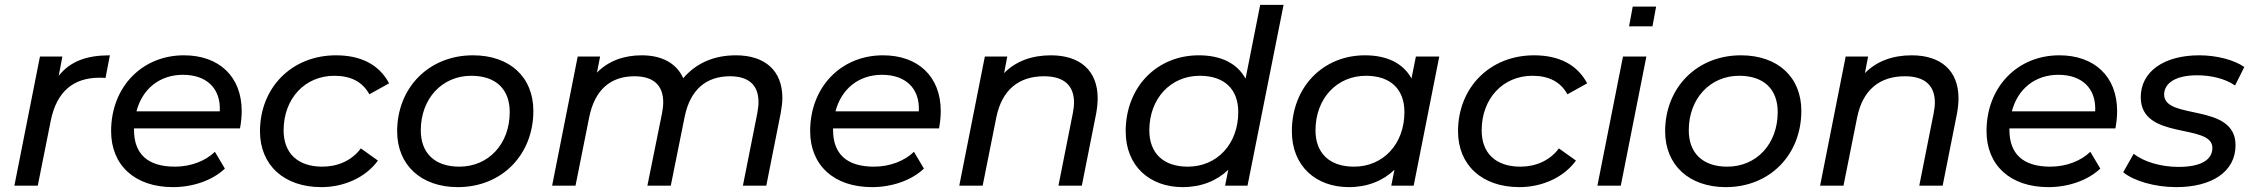

<svg xmlns="http://www.w3.org/2000/svg" viewBox="-20 -762 9247 788"><path d="M221 -451 236 -530H144L39 0H135L188 -265C212 -387 282 -443 388 -443C398 -443 404 -443 413 -442L431 -535C336 -535 269 -511 221 -451Z M965 -235C969 -257 972 -281 972 -306C972 -449 878 -535 735 -535C562 -535 436 -404 436 -224C436 -84 533 6 690 6C771 6 851 -21 903 -70L862 -139C824 -102 764 -78 698 -78C584 -78 530 -132 530 -229V-235ZM731 -455C825 -455 887 -402 882 -305H540C564 -397 635 -455 731 -455Z M1299 6C1394 6 1482 -35 1531 -103L1461 -153C1424 -103 1366 -78 1303 -78C1201 -78 1144 -134 1144 -227C1144 -358 1232 -451 1352 -451C1420 -451 1468 -426 1496 -375L1577 -420C1536 -497 1461 -535 1359 -535C1177 -535 1047 -402 1047 -223C1047 -85 1145 6 1299 6Z M1859 6C2040 6 2169 -127 2169 -307C2169 -446 2072 -535 1921 -535C1740 -535 1610 -402 1610 -223C1610 -85 1708 6 1859 6ZM1865 -78C1764 -78 1707 -134 1707 -227C1707 -358 1795 -451 1914 -451C2015 -451 2072 -396 2072 -302C2072 -171 1985 -78 1865 -78Z M3000 -535C2912 -535 2838 -504 2784 -441C2757 -502 2697 -535 2614 -535C2542 -535 2478 -513 2430 -464L2443 -530H2351L2246 0H2342L2398 -280C2421 -394 2486 -449 2584 -449C2664 -449 2702 -410 2702 -342C2702 -328 2700 -313 2697 -297L2637 0H2733L2790 -283C2813 -395 2879 -449 2976 -449C3055 -449 3093 -411 3093 -343C3093 -329 3091 -314 3088 -297L3029 0H3125L3184 -297C3188 -320 3191 -341 3191 -360C3191 -472 3120 -535 3000 -535Z M3834 -235C3838 -257 3841 -281 3841 -306C3841 -449 3747 -535 3604 -535C3431 -535 3305 -404 3305 -224C3305 -84 3402 6 3559 6C3640 6 3720 -21 3772 -70L3731 -139C3693 -102 3633 -78 3567 -78C3453 -78 3399 -132 3399 -229V-235ZM3600 -455C3694 -455 3756 -402 3751 -305H3409C3433 -397 3504 -455 3600 -455Z M4293 -535C4217 -535 4150 -512 4101 -462L4114 -530H4022L3917 0H4013L4069 -280C4092 -394 4162 -449 4265 -449C4348 -449 4388 -410 4388 -341C4388 -328 4386 -313 4383 -297L4324 0H4420L4479 -297C4483 -319 4485 -340 4485 -359C4485 -472 4413 -535 4293 -535Z M5152 -742 5092 -439C5058 -502 4991 -535 4900 -535C4728 -535 4600 -405 4600 -223C4600 -80 4699 6 4834 6C4910 6 4974 -20 5021 -65L5008 0H5100L5248 -742ZM4855 -78C4754 -78 4697 -134 4697 -227C4697 -358 4785 -451 4904 -451C5005 -451 5062 -396 5062 -302C5062 -171 4975 -78 4855 -78Z M5791 -530 5773 -440C5739 -502 5673 -535 5582 -535C5410 -535 5282 -405 5282 -223C5282 -80 5381 6 5516 6C5592 6 5656 -20 5703 -65L5690 0H5782L5887 -530ZM5537 -78C5436 -78 5379 -134 5379 -227C5379 -358 5467 -451 5586 -451C5687 -451 5744 -396 5744 -302C5744 -171 5657 -78 5537 -78Z M6216 6C6311 6 6399 -35 6448 -103L6378 -153C6341 -103 6283 -78 6220 -78C6118 -78 6061 -134 6061 -227C6061 -358 6149 -451 6269 -451C6337 -451 6385 -426 6413 -375L6494 -420C6453 -497 6378 -535 6276 -535C6094 -535 5964 -402 5964 -223C5964 -85 6062 6 6216 6Z M6681 -735 6666 -654H6762L6777 -735ZM6536 0H6632L6737 -530H6641Z M7063 6C7244 6 7373 -127 7373 -307C7373 -446 7276 -535 7125 -535C6944 -535 6814 -402 6814 -223C6814 -85 6912 6 7063 6ZM7069 -78C6968 -78 6911 -134 6911 -227C6911 -358 6999 -451 7118 -451C7219 -451 7276 -396 7276 -302C7276 -171 7189 -78 7069 -78Z M7826 -535C7750 -535 7683 -512 7634 -462L7647 -530H7555L7450 0H7546L7602 -280C7625 -394 7695 -449 7798 -449C7881 -449 7921 -410 7921 -341C7921 -328 7919 -313 7916 -297L7857 0H7953L8012 -297C8016 -319 8018 -340 8018 -359C8018 -472 7946 -535 7826 -535Z M8662 -235C8666 -257 8669 -281 8669 -306C8669 -449 8575 -535 8432 -535C8259 -535 8133 -404 8133 -224C8133 -84 8230 6 8387 6C8468 6 8548 -21 8600 -70L8559 -139C8521 -102 8461 -78 8395 -78C8281 -78 8227 -132 8227 -229V-235ZM8428 -455C8522 -455 8584 -402 8579 -305H8237C8261 -397 8332 -455 8428 -455Z M8912 6C9056 6 9155 -56 9155 -166C9155 -342 8862 -267 8862 -374C8862 -420 8908 -453 8997 -453C9051 -453 9110 -441 9153 -411L9191 -487C9148 -517 9076 -535 9006 -535C8861 -535 8766 -468 8766 -363C8766 -184 9060 -258 9060 -155C9060 -106 9013 -77 8921 -77C8849 -77 8778 -98 8737 -131L8694 -55C8737 -20 8822 6 8912 6Z"/></svg>

Font: AWKNG-Font Medium
Style: Italic
Weight: 500
Italic angle: -11.3°
Designer: Awakening Church
Foundry: Awakening Church
Version: Version 1.700;PS 001.700;hotconv 1.0.88;makeotf.lib2.5.64775